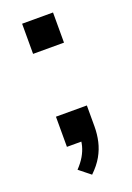

<svg xmlns="http://www.w3.org/2000/svg" viewBox="-124 -539 494 718"><g transform="rotate(-20 122.5 -180.0)"><path d="M114 130 69 94Q88 74 99 55Q110 36 115 17Q120 -2 120 -22L147 0H61V-120H184V-37Q184 -6 177.5 22.5Q171 51 156 77.5Q141 104 114 130ZM61 -370V-490H184V-370Z"/></g></svg>

Font: Nunito Sans 11pt SemiBold
Style: Regular
Weight: 600
Version: Version 3.101;gftools[0.9.27]